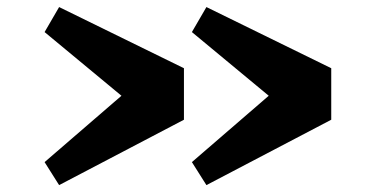

<svg xmlns="http://www.w3.org/2000/svg" viewBox="-20 -579 1092 555"><path d="M534.7 -110.4 576.7 -43.9 937.5 -232.9V-381.8L576.7 -558.6L534.7 -486.3L756.8 -302.2ZM108.9 -110.4 150.9 -43.9 511.7 -232.9V-381.8L150.9 -558.6L108.9 -486.3L331.1 -302.2Z"/></svg>

Font: Merriweather
Style: Heavy
Weight: 900
Designer: Eben Sorkin ( eben@eyebytes.com )
Foundry: Sorkin Type Co.
Version: Version 1.003